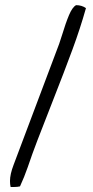

<svg xmlns="http://www.w3.org/2000/svg" viewBox="-20 -705 369 759"><path d="M59.1 31.7Q49.3 34.2 35.6 34.2H22Q19.5 24.4 19.5 10.3Q19.5 -16.1 33.7 -53.2L213.9 -531.7L225.1 -565.9Q239.7 -614.3 252.9 -645.5Q266.1 -676.8 280.8 -684.6Q303.2 -684.6 319.8 -672.9Q297.4 -593.3 266.8 -510.3Q236.3 -427.2 186 -299.3Q148.4 -203.6 128.2 -150.9Q107.9 -98.1 89.4 -43.5Q76.2 -5.4 59.1 31.7Z"/></svg>

Font: Radley
Style: Regular
Weight: 400
Designer: Vernon Adams
Foundry: Vernon Adams
Version: Version 1.003; ttfautohint (v1.6)